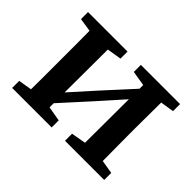

<svg xmlns="http://www.w3.org/2000/svg" viewBox="-103 -675 866 866"><g transform="rotate(45 330.5 -242.0)"><path d="M37 0V-45L139 -62H191L289 -45V0ZM374 0V-45L470 -62H522L624 -45V0ZM100 0Q101 -25 101.5 -62.5Q102 -100 102 -140Q102 -180 102 -213V-272Q102 -304 102 -344Q102 -384 101.5 -422Q101 -460 100 -484H220L218 0ZM185 -47 147 -91H163L321 -267L479 -440L512 -394H497L341 -219ZM444 0 446 -484H560Q559 -460 559 -422Q559 -384 558.5 -344Q558 -304 558 -272V-213Q558 -180 558.5 -140Q559 -100 559 -62.5Q559 -25 560 0ZM37 -439V-484H289V-439L192 -423H141ZM374 -439V-484H624V-439L523 -423H471Z"/></g></svg>

Font: Source Serif 4 18pt SemiBold
Style: Regular
Weight: 600
Designer: Frank Grießhammer
Foundry: Adobe Systems Incorporated
Version: Version 4.004;hotconv 1.0.116;makeotfexe 2.5.65601